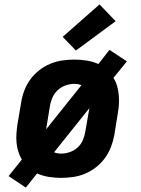

<svg xmlns="http://www.w3.org/2000/svg" viewBox="-20 -798 640 870"><path d="M97 52 19 0 79 -75Q69 -92 63 -111Q57 -130 55 -150.5Q53 -171 54.5 -192Q56 -213 59 -234L76 -334Q80 -361 90 -387.5Q100 -414 117 -437.5Q134 -461 157.5 -479.5Q181 -498 208 -509Q235 -520 262 -524Q289 -528 316 -528Q345 -528 373 -523.5Q401 -519 426 -508L476 -572L555 -520L494 -445Q505 -428 510.5 -409Q516 -390 518 -369.5Q520 -349 519 -328Q518 -307 514 -286L498 -186Q493 -159 483 -132.5Q473 -106 456 -82.5Q439 -59 415.5 -40.5Q392 -22 365.5 -11Q339 0 311.5 4Q284 8 257 8Q228 8 200.5 3.5Q173 -1 148 -12ZM189 -212 349 -412Q341 -415 333 -416.5Q325 -418 317 -418Q297 -418 277 -411Q257 -404 241.5 -389.5Q226 -375 217.5 -355.5Q209 -336 206 -316ZM257 -102Q277 -102 297 -109Q317 -116 332.5 -130.5Q348 -145 356 -164.5Q364 -184 367 -204L385 -308L225 -108Q232 -105 240.5 -103.5Q249 -102 257 -102ZM324 -569 264 -631 431 -778 504 -702Z"/></svg>

Font: Iosevka HT Extrabold Extended
Style: Italic
Weight: 800
Width: 7
Italic angle: -9°
Monospace: yes
Designer: Belleve Invis
Foundry: Belleve Invis
Version: Version 32.3.0; ttfautohint (v1.8.4)